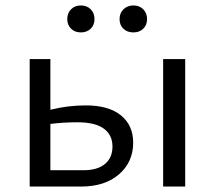

<svg xmlns="http://www.w3.org/2000/svg" viewBox="-20 -685 789 705"><path d="M227 -615Q227 -637 241 -651Q255 -665 277 -665Q299 -665 313 -651Q327 -637 327 -615Q327 -593 313 -579.5Q299 -566 277 -566Q255 -566 241 -579.5Q227 -593 227 -615ZM520 -615Q520 -593 506 -579.5Q492 -566 470 -566Q447 -566 433 -579.5Q419 -593 419 -615Q419 -637 433.5 -651Q448 -665 470 -665Q492 -665 506 -651Q520 -637 520 -615ZM469 -161Q469 -90 417 -45Q365 0 278 0H89V-468H165V-282Q229 -298 295 -298Q379 -298 424 -261.5Q469 -225 469 -161ZM660 -468V0H579V-468ZM393 -147Q393 -189 361.5 -212.5Q330 -236 264 -236Q214 -236 165 -230V-60H287Q338 -60 365.5 -83Q393 -106 393 -147Z"/></svg>

Font: Ysabeau SC Medium
Style: Regular
Weight: 500
Designer: Christian Thalmann (Catharsis Fonts)
Version: Version 0.003